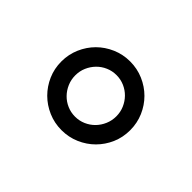

<svg xmlns="http://www.w3.org/2000/svg" viewBox="-65 -845 549 549"><g transform="rotate(45 209.0 -571.0)"><path d="M69.8 -570.8Q69.8 -599.6 80.8 -625Q91.8 -650.4 110.6 -669.2Q129.4 -688 154.8 -699Q180.2 -710 209 -710Q237.8 -710 263.2 -699Q288.6 -688 307.4 -669.2Q326.2 -650.4 337.2 -625Q348.1 -599.6 348.1 -570.8Q348.1 -542 337.2 -516.8Q326.2 -491.7 307.4 -472.9Q288.6 -454.1 263.2 -443.1Q237.8 -432.1 209 -432.1Q180.2 -432.1 154.8 -443.1Q129.4 -454.1 110.6 -472.9Q91.8 -491.7 80.8 -516.8Q69.8 -542 69.8 -570.8ZM126 -570.8Q126 -553.7 132.6 -538.3Q139.2 -522.9 150.4 -511.5Q161.6 -500 176.8 -493.4Q191.9 -486.8 209 -486.8Q226.1 -486.8 241.2 -493.4Q256.3 -500 267.6 -511.5Q278.8 -522.9 285.4 -538.3Q292 -553.7 292 -570.8Q292 -588.4 285.4 -603.5Q278.8 -618.7 267.6 -630.1Q256.3 -641.6 241.2 -648.2Q226.1 -654.8 209 -654.8Q191.9 -654.8 176.8 -648.2Q161.6 -641.6 150.4 -630.1Q139.2 -618.7 132.6 -603.5Q126 -588.4 126 -570.8Z"/></g></svg>

Font: Abel
Style: Regular
Weight: 400
Designer: Matthew Desmond
Foundry: Matthew Desmond
Version: Version 1.003